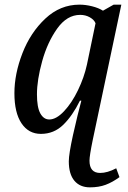

<svg xmlns="http://www.w3.org/2000/svg" viewBox="-20 -566 552 826"><path d="M276 128Q276 97 294 15Q315 -78 330 -133H324Q292 -68 252 -29Q212 10 156 10Q103 10 72.5 -35.5Q42 -81 42 -165Q42 -248 76.5 -337Q111 -426 175 -486Q239 -546 322 -546Q348 -546 376 -539Q404 -532 423 -520L469 -546H502L379 36Q365 104 365 125Q365 178 411 178Q442 178 480 158L494 196Q464 218 434.5 229Q405 240 367 240Q324 240 300 211.5Q276 183 276 128ZM354 -288 391 -466Q385 -481 366.5 -491.5Q348 -502 325 -502Q268 -502 226 -443Q184 -384 161.5 -303Q139 -222 139 -160Q139 -104 153.5 -78Q168 -52 192 -52Q222 -52 255.5 -87.5Q289 -123 315.5 -178Q342 -233 354 -288Z"/></svg>

Font: Noto Serif Narrow
Style: Italic
Weight: 400
Width: 4
Italic angle: -12°
Designer: Monotype Design Team
Foundry: Monotype Imaging Inc.
Version: Version 1.001